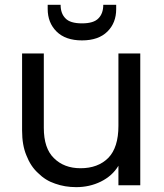

<svg xmlns="http://www.w3.org/2000/svg" viewBox="-20 -770 680 798"><path d="M472.2 -81.1Q447.3 -39.1 398.9 -15.1Q352.1 7.8 296.9 7.8Q249.5 7.8 209 -6.8Q168.9 -20 138.2 -50.8Q107.4 -78.6 89.8 -124Q71.8 -166.5 71.8 -227.1V-547.9H162.1V-238.8Q162.1 -153.3 204.1 -112.8Q246.1 -70.8 314.9 -70.8Q387.2 -70.8 430.2 -113.8Q472.2 -157.2 472.2 -247.1V-547.9H563V0H472.2ZM178.2 -732.9V-750H231.9Q231.9 -713.9 252 -693.8Q271.5 -672.9 320.8 -672.9Q369.6 -672.9 389.2 -693.8Q409.2 -713.9 409.2 -750H462.9V-731.9Q462.9 -675.3 426.8 -639.2Q389.6 -602.1 320.8 -602.1Q252 -602.1 214.8 -639.2Q178.2 -675.8 178.2 -732.9Z"/></svg>

Font: PoppinsZ
Style: Regular
Weight: 400
Designer: Ninad Kale (Devanagari), Jonny Pinhorn (Latin)
Foundry: Indian Type Foundry
Version: Version 3.002;FEAKit 1.0